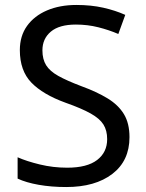

<svg xmlns="http://www.w3.org/2000/svg" viewBox="-20 -744 589 774"><path d="M502 -191Q502 -96 433 -43Q364 10 247 10Q187 10 136 1Q85 -8 51 -24V-110Q87 -94 140.5 -81Q194 -68 251 -68Q331 -68 371.5 -99Q412 -130 412 -183Q412 -218 397 -242Q382 -266 345.5 -286.5Q309 -307 244 -330Q153 -363 106.5 -411Q60 -459 60 -542Q60 -599 89 -639.5Q118 -680 169.5 -702Q221 -724 288 -724Q347 -724 396 -713Q445 -702 485 -684L457 -607Q420 -623 376.5 -634Q333 -645 286 -645Q219 -645 185 -616.5Q151 -588 151 -541Q151 -505 166 -481Q181 -457 215 -438Q249 -419 307 -397Q370 -374 413.5 -347.5Q457 -321 479.5 -284Q502 -247 502 -191Z"/></svg>

Font: Noto Sans Tifinagh APT
Style: Regular
Weight: 400
Designer: JamraPatel
Foundry: JamraPatel LLC
Version: Version 2.006; ttfautohint (v1.8.4.7-5d5b)